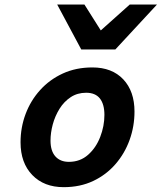

<svg xmlns="http://www.w3.org/2000/svg" viewBox="-20 -793 695 826"><path d="M68.4 -180.7Q68.4 -244.6 90.1 -302.5Q111.8 -360.4 152.6 -405.5Q193.4 -450.7 250.2 -476.8Q307.1 -502.9 377.4 -502.9Q461.9 -502.9 510.3 -451.7Q558.6 -400.4 558.6 -313Q558.6 -249.5 537.6 -191.2Q516.6 -132.8 476.8 -86.9Q437 -41 380.9 -14.4Q324.7 12.2 253.9 12.2Q169.4 12.2 118.9 -40Q68.4 -92.3 68.4 -180.7ZM350.6 -394Q313 -394 284.2 -375Q255.4 -356 236.1 -325Q216.8 -293.9 207 -257.8Q197.3 -221.7 197.3 -188Q197.3 -143.6 218.3 -120.1Q239.3 -96.7 276.4 -96.7Q324.7 -96.7 358.9 -127Q393.1 -157.2 411.1 -203.9Q429.2 -250.5 429.2 -298.8Q429.2 -344.7 409.7 -369.4Q390.1 -394 350.6 -394ZM538.1 -773.4H655.3L476.1 -580.1H329.6L226.1 -773.4H343.3L413.6 -662.1Z"/></svg>

Font: Andika
Style: Bold Italic
Weight: 700
Italic angle: -14°
Designer: Victor Gaultney, Annie Olsen, Julie Remington, Don Collingsworth, Eric Hays, Becca Hirsbrunner
Foundry: SIL International
Version: Version 6.101